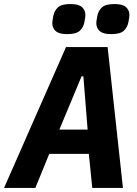

<svg xmlns="http://www.w3.org/2000/svg" viewBox="-57 -931 677 951"><path d="M400 0 383 -169H187L118 0H-37L270 -698H476L552 0ZM356 -553H347L237 -289H377ZM276 -762Q235 -762 218.5 -777.5Q202 -793 202 -816Q202 -821 203 -828.5Q204 -836 207 -852Q212 -878 230 -894.5Q248 -911 292 -911Q333 -911 349.5 -895.5Q366 -880 366 -857Q366 -852 365 -844.5Q364 -837 361 -821Q356 -795 338 -778.5Q320 -762 276 -762ZM494 -762Q453 -762 436.5 -777.5Q420 -793 420 -816Q420 -821 421 -828.5Q422 -836 425 -852Q430 -878 448 -894.5Q466 -911 510 -911Q551 -911 567.5 -895.5Q584 -880 584 -857Q584 -852 583 -844.5Q582 -837 579 -821Q574 -795 556 -778.5Q538 -762 494 -762Z"/></svg>

Font: IBM Plex Mono
Style: Bold Italic
Weight: 700
Italic angle: -9°
Monospace: yes
Designer: Mike Abbink, Paul van der Laan, Pieter van Rosmalen
Foundry: Bold Monday
Version: Version 2.3